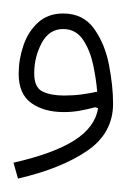

<svg xmlns="http://www.w3.org/2000/svg" viewBox="-95 -720 190 289"><path d="M48.3 -558.6 52.7 -557.1Q47.9 -528.3 16.6 -508.5Q-14.6 -488.8 -74.7 -475.1L-67.9 -451.2Q-2.9 -466.3 36.1 -492.9Q75.2 -519.5 75.2 -564Q75.2 -590.3 69.1 -622.1Q63 -653.8 46.6 -676.8Q30.3 -699.7 0 -699.7Q-22.9 -699.7 -37.8 -686Q-52.7 -672.4 -59.8 -651.4Q-66.9 -630.4 -66.9 -608.9Q-66.9 -578.6 -47.9 -564.9Q-28.8 -551.3 1 -551.3Q14.2 -551.3 25.9 -553.5Q37.6 -555.7 48.3 -558.6ZM-43.5 -609.4Q-43.5 -634.3 -32.2 -655.3Q-21 -676.3 0 -676.3Q19 -676.3 29.8 -660.4Q40.5 -644.5 45.2 -622.6Q49.8 -600.6 51.3 -582Q40.5 -579.6 28.1 -577.9Q15.6 -576.2 1.5 -576.2Q-18.6 -576.2 -31 -582.3Q-43.5 -588.4 -43.5 -609.4Z"/></svg>

Font: Estedad VF
Style: Regular
Weight: 100
Designer: Amin Abedi
Version: Version 7.3